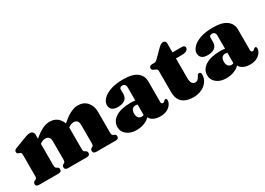

<svg xmlns="http://www.w3.org/2000/svg" viewBox="-8 -1264 2660 1924"><g transform="rotate(-30 1322.0 -302.0)"><path d="M285.5 -452V-103Q285.5 -83.5 288.5 -75.5Q291.5 -67.5 299 -63.5L309 -58Q325.5 -49 325.5 -31.5Q325.5 0 288 0H65.5Q46 0 37.2 -7.8Q28.5 -15.5 28.5 -29.5Q28.5 -39 33.5 -46.5Q38.5 -54 49.5 -58.5L61 -63.5Q68.5 -67 71.5 -75.2Q74.5 -83.5 74.5 -103V-341.5Q74.5 -357 70.2 -363.5Q66 -370 57.5 -372.5L46.5 -376Q36 -379.5 31.2 -385.8Q26.5 -392 26.5 -402Q26.5 -413.5 33 -420.5Q39.5 -427.5 57 -434L170 -477.5Q195 -487 210.5 -491.5Q226 -496 240.5 -496Q262.5 -496 274 -483.5Q285.5 -471 285.5 -452ZM267.5 -330 238 -361.5 253.5 -375.5Q323.5 -442.5 374 -469.2Q424.5 -496 468 -496Q534.5 -496 574 -452.2Q613.5 -408.5 613.5 -337V-103Q613.5 -83.5 616.5 -75.5Q619.5 -67.5 627 -63.5L637 -58Q653.5 -49 653.5 -31.5Q653.5 0 615.5 0H400Q362.5 0 362.5 -31.5Q362.5 -49 378.5 -58L389 -63.5Q396.5 -67.5 399.5 -75.5Q402.5 -83.5 402.5 -103V-307.5Q402.5 -339.5 389 -355.2Q375.5 -371 349 -371Q332.5 -371 315.8 -364.5Q299 -358 285 -346ZM595.5 -330 566 -361.5 581 -375.5Q651.5 -442.5 702 -469.2Q752.5 -496 796 -496Q862.5 -496 902 -452.2Q941.5 -408.5 941.5 -337V-103Q941.5 -83.5 944.5 -75.2Q947.5 -67 955 -63.5L966 -58.5Q977.5 -54 982.2 -46.5Q987 -39 987 -29.5Q987 -15.5 978.2 -7.8Q969.5 0 950 0H728Q690 0 690 -31.5Q690 -49 706.5 -58L716.5 -63.5Q724 -67.5 727 -75.5Q730 -83.5 730 -103V-307.5Q730 -339.5 716.8 -355.2Q703.5 -371 677 -371Q660.5 -371 643.8 -364.5Q627 -358 613 -346Z M1337.5 -68V-79.5H1321.5V-403.5Q1321.5 -422.5 1311.2 -434Q1301 -445.5 1283.5 -445.5Q1270.5 -445.5 1260.8 -439.2Q1251 -433 1251 -422V-367.5Q1251 -326 1222.5 -303Q1194 -280 1140.5 -280Q1095.5 -280 1073.5 -299Q1051.5 -318 1051.5 -352.5Q1051.5 -385.5 1081.2 -418.2Q1111 -451 1171 -473Q1231 -495 1322 -495Q1427.5 -495 1479 -456.2Q1530.5 -417.5 1530.5 -350.5V-111.5Q1530.5 -101.5 1535.2 -95.5Q1540 -89.5 1550 -89.5Q1558.5 -89.5 1563.8 -94Q1569 -98.5 1573.5 -103Q1577 -106.5 1580.5 -109Q1584 -111.5 1589 -111.5Q1597.5 -111.5 1601 -105.5Q1604.5 -99.5 1604.5 -90Q1604.5 -68 1588.8 -44Q1573 -20 1541.2 -3Q1509.5 14 1462.5 14Q1407 14 1372.2 -9.5Q1337.5 -33 1337.5 -68ZM1033 -106.5Q1033 -174.5 1094.8 -214.2Q1156.5 -254 1268.5 -254Q1298 -254 1319.8 -250Q1341.5 -246 1355.5 -238.5L1338.5 -196Q1328 -202 1318.8 -204.5Q1309.5 -207 1298.5 -207Q1274 -207 1259.8 -190.5Q1245.5 -174 1245.5 -143Q1245.5 -110.5 1259.5 -93.8Q1273.5 -77 1296.5 -77Q1311 -77 1323.8 -83.8Q1336.5 -90.5 1343 -99.5L1355 -60.5Q1331 -25 1285.5 -5.5Q1240 14 1188 14Q1118.5 14 1075.8 -20.5Q1033 -55 1033 -106.5Z M1653 -417.5 1636 -424Q1625.5 -428.5 1620 -435.2Q1614.5 -442 1614.5 -452Q1614.5 -466 1624 -473.5Q1633.5 -481 1649 -481H1676.5Q1686 -481 1694 -486Q1702 -491 1715 -503.5L1798 -586.5Q1814 -603 1828 -610.8Q1842 -618.5 1855 -618.5Q1869 -618.5 1877.2 -609.2Q1885.5 -600 1885.5 -582V-181Q1885.5 -144.5 1898 -125.2Q1910.5 -106 1934 -106Q1953 -106 1963.2 -115.5Q1973.5 -125 1979.8 -137Q1986 -149 1992.8 -158.5Q1999.5 -168 2011.5 -168.5Q2021.5 -169 2027.2 -162Q2033 -155 2033 -138.5Q2033 -96 2008.8 -61.5Q1984.5 -27 1941.8 -6.5Q1899 14 1844.5 14Q1763 14 1718.8 -25.2Q1674.5 -64.5 1674.5 -143.5V-385.5Q1674.5 -399.5 1669.2 -406Q1664 -412.5 1653 -417.5ZM1813 -411.5V-481H1995Q2010 -481 2019.2 -474.5Q2028.5 -468 2028.5 -455.5Q2028.5 -437 2010.2 -424.2Q1992 -411.5 1950.5 -411.5Z M2376 -68V-79.5H2360V-403.5Q2360 -422.5 2349.8 -434Q2339.5 -445.5 2322 -445.5Q2309 -445.5 2299.2 -439.2Q2289.5 -433 2289.5 -422V-367.5Q2289.5 -326 2261 -303Q2232.5 -280 2179 -280Q2134 -280 2112 -299Q2090 -318 2090 -352.5Q2090 -385.5 2119.8 -418.2Q2149.5 -451 2209.5 -473Q2269.5 -495 2360.5 -495Q2466 -495 2517.5 -456.2Q2569 -417.5 2569 -350.5V-111.5Q2569 -101.5 2573.8 -95.5Q2578.5 -89.5 2588.5 -89.5Q2597 -89.5 2602.2 -94Q2607.5 -98.5 2612 -103Q2615.5 -106.5 2619 -109Q2622.5 -111.5 2627.5 -111.5Q2636 -111.5 2639.5 -105.5Q2643 -99.5 2643 -90Q2643 -68 2627.2 -44Q2611.5 -20 2579.8 -3Q2548 14 2501 14Q2445.5 14 2410.8 -9.5Q2376 -33 2376 -68ZM2071.5 -106.5Q2071.5 -174.5 2133.2 -214.2Q2195 -254 2307 -254Q2336.5 -254 2358.2 -250Q2380 -246 2394 -238.5L2377 -196Q2366.5 -202 2357.2 -204.5Q2348 -207 2337 -207Q2312.5 -207 2298.2 -190.5Q2284 -174 2284 -143Q2284 -110.5 2298 -93.8Q2312 -77 2335 -77Q2349.5 -77 2362.2 -83.8Q2375 -90.5 2381.5 -99.5L2393.5 -60.5Q2369.5 -25 2324 -5.5Q2278.5 14 2226.5 14Q2157 14 2114.2 -20.5Q2071.5 -55 2071.5 -106.5Z"/></g></svg>

Font: Fraunces Black
Style: Regular
Weight: 900
Version: Version 1.000;[b76b70a41]